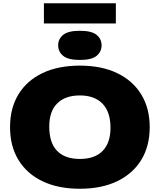

<svg xmlns="http://www.w3.org/2000/svg" viewBox="-20 -1155 986 1185"><path d="M473 10Q339.5 10 243 -36Q146.5 -82 94.2 -167.2Q42 -252.5 42 -370Q42 -487.5 94 -572.8Q146 -658 242.5 -704Q339 -750 473 -750Q607 -750 703.5 -703.5Q800 -657 852 -571.8Q904 -486.5 904 -370Q904 -253.5 852 -168.2Q800 -83 703.2 -36.5Q606.5 10 473 10ZM473 -174Q565.5 -174 613.8 -224Q662 -274 662 -366Q662 -464.5 612.5 -515.2Q563 -566 473 -566Q383 -566 333.5 -517.2Q284 -468.5 284 -374Q284 -273.5 332.5 -223.8Q381 -174 473 -174ZM473 -785Q401 -785 370 -810.2Q339 -835.5 339 -875Q339 -915 370 -940Q401 -965 473 -965Q545 -965 576 -940Q607 -915 607 -875Q607 -835.5 576 -810.2Q545 -785 473 -785ZM251 -1010V-1135H695V-1010Z"/></svg>

Font: Encode Sans Expanded Black
Style: Regular
Weight: 900
Width: 7
Designer: Multiple Designers
Foundry: Impallari Type
Version: Version 3.000; ttfautohint (v1.8.3) -l 8 -r 50 -G 200 -x 14 